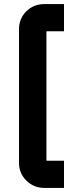

<svg xmlns="http://www.w3.org/2000/svg" viewBox="-20 -819 386 939"><path d="M196 -799H293V-666H209Q207 -666 207 -664V-36Q207 -33 209 -33H293V100H196Q145 100 109 64Q73 29 73 -22V-677Q73 -728 109 -764Q145 -799 196 -799Z"/></svg>

Font: Unageo
Style: Bold
Weight: 700
Designer: Richard Sepsi
Foundry: Richard Sepsi
Version: Version 2.000